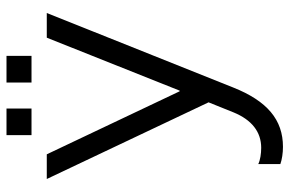

<svg xmlns="http://www.w3.org/2000/svg" viewBox="-170 -708 891 591"><g transform="rotate(-90 275.5 -412.5)"><path d="M302 -141 531 -714H455L292 -305H290L96 -714H20L256 -216L225 -139C202 -83 165 -54 116 -54C98 -54 78 -57 66 -63V5C80 10 100 13 119 13C202 13 260 -35 302 -141ZM155 -761H237V-838H155ZM317 -761H399V-838H317Z"/></g></svg>

Font: Non Bureau Light
Style: Regular
Weight: 300
Designer: Jona Saucedo
Foundry: Non Foundry
Version: Version 1.000;FEAKit 1.0